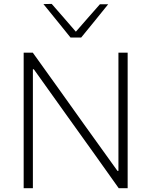

<svg xmlns="http://www.w3.org/2000/svg" viewBox="-20 -990 796 1010"><path d="M104.5 0Q104.5 -60.5 104.5 -116.2Q104.5 -172 104.5 -237V-475Q104.5 -541 104.5 -597Q104.5 -653 104.5 -713H152.5Q224 -613.5 290.8 -520Q357.5 -426.5 422 -336L598 -91H603V-475Q603 -541 603 -597Q603 -653 603 -713H651.5Q651.5 -653 651.5 -597Q651.5 -541 651.5 -475V-237Q651.5 -172 651.5 -116.2Q651.5 -60.5 651.5 0H604.5Q545.5 -83.5 479.5 -175.8Q413.5 -268 334 -379L158 -625.5H153V-237Q153 -172 153 -116.2Q153 -60.5 153 0ZM351 -792.5Q315.5 -836.5 280 -880.5Q244.5 -924.5 208.5 -968.5L252 -969.5Q286.5 -930 319.8 -891.8Q353 -853.5 387.5 -813.5H370.5Q405 -853 438.2 -891Q471.5 -929 505.5 -967.5H549Q514 -924 478.5 -880.2Q443 -836.5 407 -792.5Z"/></svg>

Font: Commissioner Thin ExtraLight
Style: Regular
Weight: 250
Version: Version 1.000